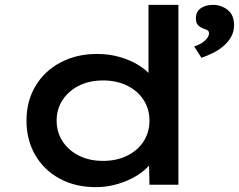

<svg xmlns="http://www.w3.org/2000/svg" viewBox="-20 -760 983 790"><path d="M374 10Q290 10 225.5 -25Q161 -60 125 -122Q89 -184 89 -264Q89 -344 126 -406Q163 -468 229 -503Q295 -538 379 -538Q429 -538 472.5 -525.5Q516 -513 550 -492Q584 -471 603 -446.5Q622 -422 624 -396L591 -392V-740H714V0H595L592 -137L616 -130Q615 -105 595 -81Q575 -57 541.5 -36.5Q508 -16 464.5 -3Q421 10 374 10ZM404 -98Q460 -98 503.5 -119.5Q547 -141 571 -178.5Q595 -216 595 -264Q595 -311 571 -348.5Q547 -386 503.5 -407.5Q460 -429 404 -429Q348 -429 305 -407.5Q262 -386 237.5 -348.5Q213 -311 213 -264Q213 -216 237.5 -178.5Q262 -141 305 -119.5Q348 -98 404 -98ZM809 -522 779 -569Q793 -573 807 -581Q821 -589 830.5 -600.5Q840 -612 840 -623Q840 -631 834.5 -635Q829 -639 818 -642Q803 -648 794.5 -657Q786 -666 786 -685Q786 -712 806 -726Q826 -740 857 -740Q890 -740 916.5 -719.5Q943 -699 943 -656Q943 -630 931 -608.5Q919 -587 899 -570Q879 -553 855 -541.5Q831 -530 809 -522Z"/></svg>

Font: Lexend Mega Medium
Style: Regular
Weight: 500
Version: Version 1.007